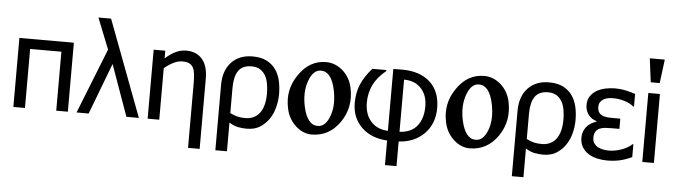

<svg xmlns="http://www.w3.org/2000/svg" viewBox="-56 -1064 5310 1512"><g transform="rotate(5 2599.0 -308.0)"><path d="M497.1 0H405.3V-466.3H158.2V0H66.4V-545.4H497.1Z M1058.6 0H960L815.4 -404.8L661.6 0H565.9L770 -514.6L672.4 -759.8H772.5Z M1556.6 201.2H1464.8V-310.5Q1464.8 -348.1 1461.2 -380.6Q1457.5 -413.1 1447.3 -432.6Q1436 -453.1 1416 -463.1Q1396 -473.1 1361.3 -473.1Q1327.1 -473.1 1290.8 -454.8Q1254.4 -436.5 1219.7 -407.2V0H1127.9V-545.4H1219.7V-484.9Q1260.7 -521.5 1300.8 -541Q1340.8 -560.5 1385.3 -560.5Q1465.8 -560.5 1511.2 -507.6Q1556.6 -454.6 1556.6 -354Z M2092.3 -476.6Q2119.6 -437.5 2130.9 -387.7Q2142.1 -337.9 2142.1 -281.7Q2142.1 -228 2127.7 -174.8Q2113.3 -121.6 2084.5 -81.1Q2054.2 -39.1 2012.7 -14.2Q1971.2 10.7 1910.2 10.7Q1878.9 10.7 1843.5 4.2Q1808.1 -2.4 1772.5 -25.9V201.2H1680.7V-314.5Q1680.7 -429.7 1742.7 -495.1Q1804.7 -560.5 1908.7 -560.5Q1976.6 -560.5 2021.2 -537.4Q2065.9 -514.2 2092.3 -476.6ZM2014.6 -136.7Q2031.2 -164.6 2039.1 -199.7Q2046.9 -234.9 2046.9 -275.9Q2046.9 -310.5 2041.3 -348.4Q2035.6 -386.2 2021 -415Q2005.4 -444.8 1978.3 -463.4Q1951.2 -481.9 1907.7 -481.9Q1835.9 -481.9 1804.2 -435.5Q1772.5 -389.2 1772.5 -300.8V-100.6Q1807.6 -83.5 1833.5 -77.6Q1859.4 -71.8 1893.6 -71.8Q1936.5 -71.8 1967.3 -90.1Q1998 -108.4 2014.6 -136.7Z M2424.8 11.7Q2355.5 11.7 2295.9 -43Q2238.8 -97.2 2222.7 -175.8Q2190.4 -321.8 2274.9 -443.4Q2317.4 -505.9 2370.8 -536.1Q2424.3 -566.4 2489.7 -566.4Q2563.5 -566.4 2623.5 -513.7Q2681.6 -460 2698.2 -381.8Q2714.4 -304.7 2701.7 -237.3Q2689 -169.9 2647.5 -109.4Q2604.5 -47.9 2548.8 -18.1Q2493.2 11.7 2424.8 11.7ZM2465.8 -59.6Q2498 -59.6 2520.8 -81.1Q2543.5 -102.5 2559.6 -144Q2576.7 -189.5 2578.6 -240.5Q2580.6 -291.5 2568.8 -350.6Q2553.2 -424.8 2524.9 -460.4Q2496.6 -496.1 2455.1 -496.1Q2394 -496.1 2361.8 -408.7Q2344.7 -362.8 2342.5 -311.3Q2340.3 -259.8 2352.5 -202.6Q2383.8 -59.6 2465.8 -59.6Z M3392.1 -281.2Q3392.1 -157.7 3314.7 -79.1Q3237.3 -0.5 3112.8 6.8V201.2H3021.5V6.8Q2964.4 3.9 2913.6 -14.6Q2862.8 -33.2 2823.7 -69.3Q2784.7 -105 2763.2 -154.8Q2741.7 -204.6 2741.7 -266.6Q2741.7 -347.2 2769.5 -412.8Q2797.4 -478.5 2856.4 -545.4H2967.3V-537.1Q2897.9 -481 2867.2 -416.7Q2836.4 -352.5 2836.4 -277.3Q2836.4 -184.6 2886.2 -128.7Q2936 -72.8 3021 -69.8V-558.1Q3037.1 -559.1 3054.4 -559.3Q3071.8 -559.6 3090.8 -559.6Q3231.9 -559.6 3312 -486.3Q3392.1 -413.1 3392.1 -281.2ZM3297.9 -286.1Q3297.9 -376 3247.6 -429.2Q3197.3 -482.4 3112.8 -482.4V-69.8Q3204.6 -74.7 3251.2 -132.3Q3297.9 -189.9 3297.9 -286.1Z M3673.8 11.7Q3604.5 11.7 3544.9 -43Q3487.8 -97.2 3471.7 -175.8Q3439.5 -321.8 3523.9 -443.4Q3566.4 -505.9 3619.9 -536.1Q3673.3 -566.4 3738.8 -566.4Q3812.5 -566.4 3872.6 -513.7Q3930.7 -460 3947.3 -381.8Q3963.4 -304.7 3950.7 -237.3Q3938 -169.9 3896.5 -109.4Q3853.5 -47.9 3797.9 -18.1Q3742.2 11.7 3673.8 11.7ZM3714.8 -59.6Q3747.1 -59.6 3769.8 -81.1Q3792.5 -102.5 3808.6 -144Q3825.7 -189.5 3827.6 -240.5Q3829.6 -291.5 3817.9 -350.6Q3802.2 -424.8 3773.9 -460.4Q3745.6 -496.1 3704.1 -496.1Q3643.1 -496.1 3610.8 -408.7Q3593.8 -362.8 3591.6 -311.3Q3589.4 -259.8 3601.6 -202.6Q3632.8 -59.6 3714.8 -59.6Z M4436 -476.6Q4463.4 -437.5 4474.6 -387.7Q4485.8 -337.9 4485.8 -281.7Q4485.8 -228 4471.4 -174.8Q4457 -121.6 4428.2 -81.1Q4397.9 -39.1 4356.4 -14.2Q4314.9 10.7 4253.9 10.7Q4222.7 10.7 4187.3 4.2Q4151.9 -2.4 4116.2 -25.9V201.2H4024.4V-314.5Q4024.4 -429.7 4086.4 -495.1Q4148.4 -560.5 4252.4 -560.5Q4320.3 -560.5 4365 -537.4Q4409.7 -514.2 4436 -476.6ZM4358.4 -136.7Q4375 -164.6 4382.8 -199.7Q4390.6 -234.9 4390.6 -275.9Q4390.6 -310.5 4385 -348.4Q4379.4 -386.2 4364.7 -415Q4349.1 -444.8 4322 -463.4Q4294.9 -481.9 4251.5 -481.9Q4179.7 -481.9 4147.9 -435.5Q4116.2 -389.2 4116.2 -300.8V-100.6Q4151.4 -83.5 4177.2 -77.6Q4203.1 -71.8 4237.3 -71.8Q4280.3 -71.8 4311 -90.1Q4341.8 -108.4 4358.4 -136.7Z M4956.1 -31.2Q4906.2 -7.8 4860.8 2.4Q4815.4 12.7 4759.3 12.7Q4723.1 12.7 4684.8 4.6Q4646.5 -3.4 4615.2 -22.5Q4583.5 -41.5 4563.7 -72.8Q4543.9 -104 4543.9 -149.4Q4543.9 -195.3 4570.1 -231Q4596.2 -266.6 4652.3 -285.2V-288.6Q4610.8 -299.8 4586.2 -332.5Q4561.5 -365.2 4561.5 -409.7Q4561.5 -452.1 4582.3 -481Q4603 -509.8 4633.8 -526.9Q4663.6 -543.5 4701.4 -551Q4739.3 -558.6 4773.4 -558.6Q4818.4 -558.6 4856 -550.5Q4893.6 -542.5 4935.1 -528.8V-428.7H4929.2Q4899.4 -453.6 4855.5 -466.8Q4811.5 -480 4766.6 -480Q4746.1 -480 4729 -477.3Q4711.9 -474.6 4692.9 -464.8Q4677.2 -457 4666.3 -441.4Q4655.3 -425.8 4655.3 -403.3Q4655.3 -373.5 4667.7 -356.9Q4680.2 -340.3 4701.7 -333Q4721.2 -326.2 4745.6 -325.4Q4770 -324.7 4792.5 -324.7H4835.9V-243.7H4771.5Q4744.1 -243.7 4721.4 -241.7Q4698.7 -239.7 4678.7 -231Q4660.2 -222.7 4648.9 -204.6Q4637.7 -186.5 4637.7 -157.7Q4637.7 -130.4 4649.9 -112.8Q4662.1 -95.2 4679.2 -85.4Q4696.3 -76.2 4719.2 -71.3Q4742.2 -66.4 4767.1 -66.4Q4814.9 -66.4 4866 -84Q4917 -101.6 4950.2 -132.8H4956.1Z M5129.9 0H5038.1V-545.4H5129.9ZM5144.5 -818.4 5120.6 -630.9H5049.8L5025.9 -818.4Z"/></g></svg>

Font: IranNastaliq
Style: Regular
Weight: 400
Designer: Hossein Zahedi
Version: Version 1.5